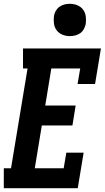

<svg xmlns="http://www.w3.org/2000/svg" viewBox="-27 -990 551 1010"><path d="M-7 0V-105H31L118 -630H94V-735H504L473 -548H381L395 -630H243L211 -435H371L354 -330H193L156 -105H308L322 -187H413L382 0ZM340 -800Q320 -800 301.5 -807.5Q283 -815 271.5 -830Q260 -845 257 -865Q254 -885 257 -906Q259 -920 266.5 -933Q274 -946 286 -954.5Q298 -963 312 -966.5Q326 -970 340 -970Q361 -970 379.5 -962.5Q398 -955 409.5 -940Q421 -925 424 -905Q427 -885 424 -864Q421 -850 414 -837Q407 -824 395 -815.5Q383 -807 368.5 -803.5Q354 -800 340 -800Z"/></svg>

Font: Iosevka Slab Extrabold Oblique
Style: Regular
Weight: 800
Italic angle: -9°
Monospace: yes
Designer: Belleve Invis
Foundry: Belleve Invis
Version: Version 11.1.1; ttfautohint (v1.8.3)